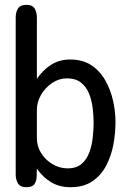

<svg xmlns="http://www.w3.org/2000/svg" viewBox="-20 -783 540 806"><path d="M89.8 2.9Q65.4 2.9 55.7 -12.7Q45.9 -28.3 45.9 -50.8V-709Q45.9 -732.4 55.7 -747.6Q65.4 -762.7 90.8 -762.7Q116.2 -762.7 125.5 -747.1Q134.8 -731.4 134.8 -709V-452.1Q160.2 -489.3 194.8 -511.2Q229.5 -533.2 274.4 -533.2Q327.1 -533.2 363.3 -509.3Q399.4 -485.4 421.9 -445.8Q444.3 -406.2 454.6 -360.4Q464.8 -314.5 464.8 -270.5Q464.8 -224.6 456.1 -176.8Q447.3 -128.9 425.8 -87.9Q404.3 -46.9 367.7 -22Q331.1 2.9 275.4 2.9Q230.5 2.9 195.3 -17.6Q160.2 -38.1 134.8 -75.2Q134.8 -57.6 133.8 -39.6Q132.8 -21.5 124 -9.3Q115.2 2.9 89.8 2.9ZM263.7 -76.2Q300.8 -76.2 322.8 -95.2Q344.7 -114.3 355.5 -144.5Q366.2 -174.8 369.6 -208Q373 -241.2 373 -268.6Q373 -296.9 369.1 -329.1Q365.2 -361.3 354 -389.6Q342.8 -418 320.3 -436Q297.9 -454.1 260.7 -454.1Q227.5 -454.1 198.7 -434.6Q169.9 -415 152.3 -384.8Q134.8 -354.5 134.8 -321.3V-203.1Q134.8 -168.9 152.8 -140.1Q170.9 -111.3 200.7 -93.8Q230.5 -76.2 263.7 -76.2Z"/></svg>

Font: Kosugi Maru
Style: Regular
Weight: 400
Designer: MOTOYA
Version: Version 4.002